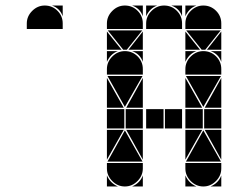

<svg xmlns="http://www.w3.org/2000/svg" viewBox="-20 -677 898 695"><path d="M142 -657Q169 -657 188 -638Q207 -619 207 -592V-572H77V-592Q77 -618 96.5 -637.5Q116 -657 142 -657ZM207 -657V-618Q197 -647 168 -657ZM574 -657Q601 -657 620 -638Q639 -619 639 -592V-572H509V-592Q509 -618 528.5 -637.5Q548 -657 574 -657ZM432 -492Q459 -492 478 -473Q497 -454 497 -427V-407H367V-427Q367 -453 386.5 -472.5Q406 -492 432 -492ZM432 -657Q459 -657 478 -638Q497 -619 497 -592V-572H367V-592Q367 -618 386.5 -637.5Q406 -657 432 -657ZM716 -492Q743 -492 762 -473Q781 -454 781 -427V-407H651V-427Q651 -453 670.5 -472.5Q690 -492 716 -492ZM716 -657Q743 -657 762 -638Q781 -619 781 -592V-572H651V-592Q651 -618 670.5 -637.5Q690 -657 716 -657ZM716 -2Q690 -2 670.5 -21.5Q651 -41 651 -67V-87H781V-67Q781 -41 761.5 -21.5Q742 -2 716 -2ZM432 -2Q406 -2 386.5 -21.5Q367 -41 367 -67V-87H497V-67Q497 -41 477.5 -21.5Q458 -2 432 -2ZM653 -92 716 -205 780 -92ZM369 -92 432 -205 496 -92ZM496 -402 432 -290 369 -402ZM780 -402 716 -290 653 -402ZM495 -567 439 -497H426L370 -567ZM779 -567 723 -497H710L654 -567ZM572 -212H509V-282H572ZM714 -212H651V-282H714ZM430 -212H367V-282H430ZM639 -212H577V-282H639ZM781 -212H719V-282H781ZM497 -212H435V-282H497ZM367 -287V-395L428 -287ZM651 -287V-395L712 -287ZM651 -207H712L651 -99ZM367 -207H428L367 -99ZM497 -287H437L497 -395ZM781 -207V-99L721 -207ZM497 -207V-99L437 -207ZM781 -287H721L781 -395ZM651 -497V-563L704 -497ZM367 -497V-563L420 -497ZM497 -497H445L497 -563ZM781 -497H729L781 -563ZM367 -42Q379 -14 407 -2H367ZM651 -42Q663 -14 691 -2H651ZM651 -492H691Q677 -487 667 -477Q657 -467 651 -453ZM651 -657H691Q677 -652 667 -642Q657 -632 651 -618ZM367 -492H407Q393 -487 383 -477Q373 -467 367 -453ZM458 -2Q472 -8 482 -18Q492 -28 497 -42V-2ZM509 -657H549Q535 -652 525 -642Q515 -632 509 -618ZM742 -2Q756 -8 766 -18Q776 -28 781 -42V-2ZM639 -657V-618Q629 -647 600 -657ZM781 -492V-453Q771 -482 742 -492ZM497 -492V-453Q487 -482 458 -492ZM497 -657V-618Q487 -647 458 -657Z"/></svg>

Font: CAT DyFa
Style: Regular
Weight: 400
Designer: Peter Wiegel
Foundry: Peter Wiegel
Version: Version 1.001; ttfautohint (v1.3)